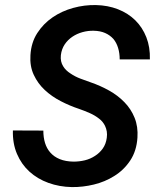

<svg xmlns="http://www.w3.org/2000/svg" viewBox="-20 -741 627 770"><path d="M408.2 -188Q404.8 -163.1 392.1 -145.3Q379.4 -127.4 360.8 -115.7Q342.3 -103.5 320.1 -98.1Q297.9 -92.8 274.9 -92.8Q243.2 -93.3 219.7 -102.8Q196.3 -112.3 181.2 -129.9Q167.5 -145.5 160.6 -167.7Q153.8 -189.9 153.8 -217.3L31.7 -217.8Q30.3 -165.5 48.1 -123.8Q65.9 -82 98.1 -52.7Q130.4 -23.4 174.1 -7.6Q217.8 8.3 268.1 9.3Q312.5 9.8 356.7 -1Q400.9 -11.7 437.5 -34.7Q476.6 -58.6 502.2 -97.2Q527.8 -135.7 531.2 -189Q534.2 -232.9 519.8 -268.6Q505.4 -304.2 479 -331.1Q452.6 -358.4 417.5 -377.9Q382.3 -397.5 344.2 -410.6Q325.7 -417 303.5 -425.3Q281.2 -433.6 262.7 -446.3Q253.4 -452.1 245.8 -459.5Q238.3 -466.8 233.4 -475.1Q227.5 -484.4 225.1 -495.4Q222.7 -506.3 224.1 -520Q227.1 -544.4 239.5 -563Q252 -581.5 270.5 -593.8Q288.6 -606 310.8 -612.1Q333 -618.2 355.5 -617.7Q382.3 -617.2 401.6 -608.6Q420.9 -600.1 434.6 -585Q447.3 -569.8 453.6 -548.8Q460 -527.8 460 -502.9H581.1Q582.5 -551.8 566.9 -591.6Q551.3 -631.3 522.5 -659.7Q493.7 -688 453.1 -703.9Q412.6 -719.7 364.7 -720.7Q318.8 -721.7 273.4 -709.2Q228 -696.8 190.9 -671.4Q153.8 -646 129.4 -608.2Q105 -570.3 102.1 -520Q99.1 -475.6 115.5 -440.7Q131.8 -405.8 159.7 -379.9Q187.5 -354 223.9 -335.2Q260.3 -316.4 297.4 -304.2Q318.4 -296.9 339.6 -287.6Q360.8 -278.3 377.4 -265.1Q385.3 -259.3 391.4 -251.7Q397.5 -244.1 401.4 -235.8Q406.2 -225.6 408.2 -213.9Q410.2 -202.1 408.2 -188Z"/></svg>

Font: Roboto Mono SemiBold
Style: Italic
Weight: 600
Italic angle: -10°
Monospace: yes
Designer: Google
Version: Version 3.000